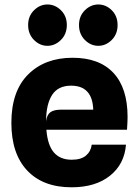

<svg xmlns="http://www.w3.org/2000/svg" viewBox="-20 -808 601 836"><path d="M291.5 7.5Q167 7.5 98.2 -65.8Q29.5 -139 29.5 -273Q29.5 -411 102.5 -483.8Q175.5 -556.5 296 -556.5Q412.5 -556.5 474 -490.5Q535.5 -424.5 535.5 -298.5Q535.5 -288 534.8 -274.2Q534 -260.5 533 -243H182Q187.5 -175 215 -143.8Q242.5 -112.5 292 -112.5Q333 -112.5 354.2 -130.5Q375.5 -148.5 379.5 -178H528.5Q522 -93.5 459 -43Q396 7.5 291.5 7.5ZM245.5 -330.5H386Q382.5 -435 289.5 -435Q233 -435 207 -394.8Q181 -354.5 180.5 -280.5Q184.5 -309 200 -319.8Q215.5 -330.5 245.5 -330.5ZM186.5 -608.5Q153.5 -608.5 128 -634Q102.5 -659.5 102.5 -699Q102.5 -738 128 -763.2Q153.5 -788.5 186.5 -788.5Q220 -788.5 245.5 -763.2Q271 -738 271 -699Q271 -659.5 245.2 -634Q219.5 -608.5 186.5 -608.5ZM408 -608.5Q375 -608.5 349.5 -634Q324 -659.5 324 -699Q324 -738 349.5 -763.2Q375 -788.5 408 -788.5Q441.5 -788.5 466.8 -763.2Q492 -738 492 -699Q492 -659.5 466.5 -634Q441 -608.5 408 -608.5Z"/></svg>

Font: Spline Sans
Style: Bold
Weight: 700
Designer: Eben Sorkin, Mirko Velimirovic
Foundry: Sorkin Type
Version: Version 1.000; ttfautohint (v1.8.3)